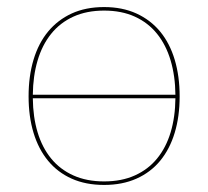

<svg xmlns="http://www.w3.org/2000/svg" viewBox="-20 -518 590 544"><path d="M73 -239.5Q73.5 -186.5 86.5 -143.2Q99.5 -100 124.8 -69Q150 -38 187.8 -21Q225.5 -4 275 -4Q324.5 -4 362.2 -21Q400 -38 425.2 -69Q450.5 -100 463.5 -143.2Q476.5 -186.5 477 -239.5ZM477 -249.5Q476.5 -302.5 463.5 -346.5Q450.5 -390.5 425.2 -422Q400 -453.5 362.2 -470.8Q324.5 -488 275 -488Q225.5 -488 187.8 -470.8Q150 -453.5 124.8 -422Q99.5 -390.5 86.5 -346.5Q73.5 -302.5 73 -249.5ZM275 -498Q326.5 -498 366.5 -479.8Q406.5 -461.5 433.8 -428.5Q461 -395.5 475 -348.8Q489 -302 489 -245Q489 -188 475 -141.8Q461 -95.5 433.8 -62.5Q406.5 -29.5 366.5 -11.8Q326.5 6 275 6Q223 6 183.2 -11.8Q143.5 -29.5 116.2 -62.5Q89 -95.5 75 -141.8Q61 -188 61 -245Q61 -302 75 -348.8Q89 -395.5 116.2 -428.5Q143.5 -461.5 183.2 -479.8Q223 -498 275 -498Z"/></svg>

Font: Lato 2
Style: Regular
Weight: 100
Designer: Lukasz Dziedzic with Adam Twardoch and Botio Nikoltchev
Foundry: tyPoland Lukasz Dziedzic
Version: Version 2.015; 2015-08-06; http://www.latofonts.com/